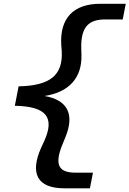

<svg xmlns="http://www.w3.org/2000/svg" viewBox="-20 -822 702 1042"><path d="M60.5 -248C235.5 -244.5 276.5 -182.5 220.5 -57.5L204.5 -23C139.5 121 183.5 200 329.5 200H468L484.5 115H390C303 115 270.5 78 320.5 -42L335 -77.5C386.5 -202.5 346 -280 221.5 -301C354 -321.5 425.5 -399 422 -524L421 -559.5C418 -679.5 464.5 -716.5 551.5 -716.5H646L662.5 -801.5H524.5C378 -801.5 304 -722.5 312.5 -578.5L315 -544C322 -418.5 257.5 -356.5 81 -353.5Z"/></svg>

Font: Monaspace Krypton Medium
Style: Italic
Weight: 500
Italic angle: -11°
Designer: Riley Cran & the Lettermatic Team
Foundry: Lettermatic
Version: Version 1.101 (Monaspace Krypton)